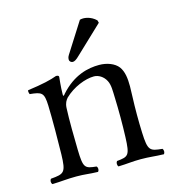

<svg xmlns="http://www.w3.org/2000/svg" viewBox="-97 -703 718 790"><g transform="rotate(-15 262.5 -308.0)"><path d="M314 -619 238.4 -500C230.3 -487.2 227 -483.2 227 -472C227 -465 234 -459 241 -459C248 -459 256 -463 271 -478L386 -587L383 -598C360 -620 334.4 -621 328 -621C323 -621 317 -620 314 -619ZM175 -341C172 -337 166 -328 166 -341C166 -370 171 -414 171 -414C171 -419 167 -421 159 -421C132 -411 99 -403 33 -394C31 -388 33 -383 35 -377C86 -372 95 -367.5 97 -312C98.9 -260.6 98.3 -153 97 -104C95 -26 87 -23 30 -18C24 -12 24 -1 30 5C69 4 92 0 133 0C170 0 184 4 224 5C230 -1 230 -12 224 -18C175 -23 169 -26 167 -104C165.8 -150.7 164.6 -235.5 167 -283C168 -303 175 -314 183 -323C219 -358 272 -379 309 -379C328 -379 349 -367 360 -345C370 -326 368.8 -300 370 -271C372 -221.1 372 -154.1 370 -104C366.9 -26.1 361 -23 311 -18C306 -12 306 -1 311 5C351 4 369 0 407 0C446 0 464 4 505 5C510 -1 510 -12 505 -18C452 -23 444.2 -26.1 441 -104C439 -153.5 439 -208 441 -258C441.6 -273 442.2 -287.5 442.2 -301.3C442.2 -335.2 438.6 -364.7 423 -386C407 -407 375 -419 342 -419C295 -419 233 -406 175 -341Z"/></g></svg>

Font: Libertinus Serif Display
Style: Regular
Weight: 400
Designer: Philipp H. Poll
Foundry: Khaled Hosny
Version: Version 6.1